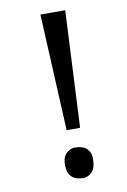

<svg xmlns="http://www.w3.org/2000/svg" viewBox="-83 -765 550 830"><g transform="rotate(-10 191.5 -350.0)"><path d="M215.3 14.2Q146 13.7 146 -54.7Q146 -89.4 163.1 -105.5Q180.2 -122.1 200.2 -122.1Q235.8 -122.1 252.9 -105.5Q270 -88.9 270 -62.5Q270 -20 252.9 -2.9Q235.8 14.2 215.3 14.2ZM238.3 -202.1H179.2L154.3 -713.9H263.2Z"/></g></svg>

Font: NotoSans
Style: Regular
Weight: 400
Designer: Monotype Design team
Foundry: Monotype Imaging Inc.
Version: Version 1.04